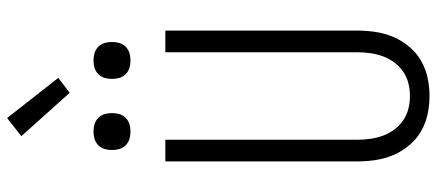

<svg xmlns="http://www.w3.org/2000/svg" viewBox="-364 -856 1228 540"><g transform="rotate(-90 250.0 -586.0)"><path d="M250 8Q224 8 198.5 2.5Q173 -3 150.5 -16Q128 -29 111 -49.5Q94 -70 84 -93.5Q74 -117 70 -143Q66 -169 66 -195V-735H127V-195Q127 -177 129.5 -159Q132 -141 138 -124Q144 -107 155 -92Q166 -77 181 -66.5Q196 -56 214 -51.5Q232 -47 250 -47Q268 -47 286 -51.5Q304 -56 319 -66.5Q334 -77 345 -92Q356 -107 362 -124Q368 -141 370.5 -159Q373 -177 373 -195V-735H434V-195Q434 -169 430 -143Q426 -117 416 -93.5Q406 -70 389 -49.5Q372 -29 349.5 -16Q327 -3 301.5 2.5Q276 8 250 8ZM350 -833Q339 -833 329 -836Q319 -839 311.5 -846.5Q304 -854 301 -864Q298 -874 298 -885Q298 -896 301 -906Q304 -916 311.5 -923.5Q319 -931 329 -934Q339 -937 350 -937Q361 -937 371 -934Q381 -931 388.5 -923.5Q396 -916 399 -906Q402 -896 402 -885Q402 -874 399 -864Q396 -854 388.5 -846.5Q381 -839 371 -836Q361 -833 350 -833ZM150 -833Q139 -833 129 -836Q119 -839 111.5 -846.5Q104 -854 101 -864Q98 -874 98 -885Q98 -896 101 -906Q104 -916 111.5 -923.5Q119 -931 129 -934Q139 -937 150 -937Q161 -937 171 -934Q181 -931 188.5 -923.5Q196 -916 199 -906Q202 -896 202 -885Q202 -874 199 -864Q196 -854 188.5 -846.5Q181 -839 171 -836Q161 -833 150 -833ZM259 -1004 137 -1140 188 -1180 301 -1036Z"/></g></svg>

Font: Iosevka Curly Light
Style: Regular
Weight: 300
Monospace: yes
Designer: Belleve Invis
Foundry: Belleve Invis
Version: Version 22.1.2; ttfautohint (v1.8.4)